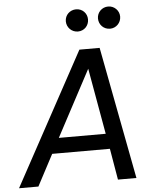

<svg xmlns="http://www.w3.org/2000/svg" viewBox="-87 -1025 878 1077"><g transform="rotate(-5 352.5 -486.0)"><path d="M382 -847C417 -847 444 -874 444 -910C444 -945 417 -972 382 -972C347 -972 319 -945 319 -910C319 -875 347 -847 382 -847ZM563 -847C597 -847 625 -875 625 -910C625 -945 596 -972 563 -972C527 -972 500 -944 500 -910C500 -875 527 -847 563 -847ZM495 -745H381L-24 0H85L178 -176H503L533 0H637ZM223 -262 421 -634 487 -262Z"/></g></svg>

Font: Plus Jakarta Text
Style: Italic
Weight: 400
Italic angle: -12°
Designer: Gumpita Rahayu
Foundry: Tokotype Studio
Version: Version 1.000;hotconv 1.0.109;makeotfexe 2.5.65596